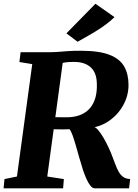

<svg xmlns="http://www.w3.org/2000/svg" viewBox="-22 -1028 755 1048"><path d="M-2.5 0 2.5 -50.5 70.5 -64.5 154 -678 84 -689.5 90.5 -743H241Q273.5 -743 297.5 -745Q321.5 -747 349 -749Q376.5 -751 418.5 -751Q519 -751 575.8 -728.8Q632.5 -706.5 656 -664.8Q679.5 -623 679.5 -564.5Q679.5 -504.5 648.8 -450.5Q618 -396.5 565 -362.8Q512 -329 444 -328.5L484.5 -336Q498 -336.5 513.2 -318.8Q528.5 -301 543.8 -274.5Q559 -248 571 -222Q583 -196 589 -179.5Q599 -154 607.5 -131Q616 -108 626.2 -90Q636.5 -72 651.2 -61.8Q666 -51.5 688.5 -51L682.5 0H495Q483 0 471.2 -14.8Q459.5 -29.5 449.5 -52.2Q439.5 -75 431.5 -98.5Q420.5 -132.5 410.5 -168.2Q400.5 -204 391.2 -236Q382 -268 373.5 -291.2Q365 -314.5 357 -323Q354 -322.5 342.8 -322Q331.5 -321.5 316.2 -321.8Q301 -322 286.2 -322.2Q271.5 -322.5 261 -322.5L268 -389Q276.5 -388.5 290 -388.2Q303.5 -388 318.2 -388Q333 -388 344.8 -388Q356.5 -388 360.5 -388.5Q395.5 -391 423.2 -403.5Q451 -416 470.2 -439Q489.5 -462 499 -495.8Q508.5 -529.5 506.5 -575Q504.5 -633 472 -661.5Q439.5 -690 383 -690Q373.5 -690 358.2 -689.5Q343 -689 326.2 -686Q309.5 -683 296 -676L324.5 -716L236 -64.5L326.5 -50.5L322.5 0ZM401.5 -800 340.5 -846 499 -1007.5 603 -934.5Q568.5 -902 532 -877.5Q495.5 -853 462 -834.5Q428.5 -816 401.5 -800Z"/></svg>

Font: Merriweather 20pt Black
Style: Italic
Weight: 900
Italic angle: -7.8°
Version: Version 2.101